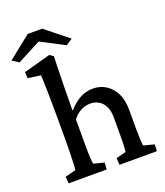

<svg xmlns="http://www.w3.org/2000/svg" viewBox="-185 -924 882 1024"><g transform="rotate(-20 256.0 -411.5)"><path d="M26.4 0 23.4 -38.1 84 -53.7Q85.9 -63.5 86.9 -86.9Q87.9 -110.4 88.9 -147.5Q89.8 -184.6 89.8 -231.4V-353.5Q89.8 -386.7 89.4 -423.3Q88.9 -460 88.4 -494.1Q87.9 -528.3 86.9 -554.7Q85.9 -581.1 85 -591.8L12.7 -601.6L10.7 -636.7L163.1 -678.7L184.6 -664.1Q183.6 -633.8 182.6 -604Q181.6 -574.2 181.2 -540Q180.7 -505.9 179.7 -461.9Q178.7 -418 178.7 -359.4L181.6 -358.4Q213.9 -395.5 248 -413.1Q282.2 -430.7 321.3 -430.7Q359.4 -430.7 391.6 -411.1Q423.8 -391.6 443.8 -353.5Q463.9 -315.4 463.9 -257.8V-154.3Q463.9 -120.1 465.3 -91.8Q466.8 -63.5 468.8 -53.7L529.3 -38.1L527.3 0H315.4L312.5 -38.1L369.1 -53.7Q370.1 -61.5 371.1 -74.7Q372.1 -87.9 372.6 -106.4Q373 -125 373 -149.4V-247.1Q373 -287.1 359.9 -312Q346.7 -336.9 325.7 -348.6Q304.7 -360.4 280.3 -360.4Q251 -360.4 224.6 -346.2Q198.2 -332 179.7 -306.6V-161.1Q179.7 -118.2 181.2 -89.8Q182.6 -61.5 185.5 -53.7L245.1 -38.1L242.2 0ZM305.7 -719.7 268.6 -695.3 104.5 -781.2H165L1 -695.3L-36.1 -719.7L93.8 -823.2H175.8Z"/></g></svg>

Font: Crimson Pro Medium
Style: Regular
Weight: 500
Designer: Jacques Le Bailly
Foundry: Baron von Fonthausen
Version: Version 1.003